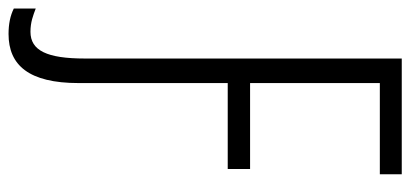

<svg xmlns="http://www.w3.org/2000/svg" viewBox="-312 -484 937 438"><g transform="rotate(90 156.0 -265.5)"><path d="M15 183C86 183 127 137 127 23V-317H323V-368H127V-664H335V-714H71V9C71 95 53 133 10 133C-12 133 -27 127 -43 121V171C-27 179 -8 183 15 183Z"/></g></svg>

Font: Noto Sans Display Condensed Light
Style: Regular
Weight: 300
Width: 3
Designer: Monotype Design Team
Foundry: Monotype Imaging Inc.
Version: Version 1.900